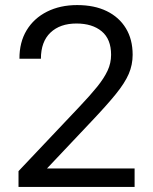

<svg xmlns="http://www.w3.org/2000/svg" viewBox="-20 -737 604 757"><path d="M53 -62.3 293 -316Q335.7 -361 363 -394.8Q390.3 -428.7 404.2 -458.5Q418 -488.3 418 -521Q418 -582.7 381 -613.5Q344 -644.3 281.3 -644.3Q216.7 -644.3 179 -608.5Q141.3 -572.7 141.3 -505.3H56.7Q56.3 -570.3 85 -617.7Q113.7 -665 165.3 -691Q217 -717 284.3 -717Q352 -717 400.8 -693.2Q449.7 -669.3 476.3 -625.5Q503 -581.7 503 -521Q503 -481.7 487.7 -445.8Q472.3 -410 436.8 -366.2Q401.3 -322.3 339 -256.7L131.7 -37.3L123 -72.7H510.7V0H53Z"/></svg>

Font: Asta Sans Light
Style: Regular
Weight: 300
Designer: 42dot
Version: Version 1.000